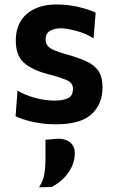

<svg xmlns="http://www.w3.org/2000/svg" viewBox="-20 -530 502 838"><path d="M224 12.5Q172.5 12.5 126 2.5Q79.5 -7.5 48 -22.5L56.5 -134.5Q90 -114.5 133.2 -102.8Q176.5 -91 219 -91Q251.5 -91 275 -100.5Q298.5 -110 298.5 -144Q298.5 -167 273.8 -179Q249 -191 185.5 -207.5Q121.5 -224.5 85.2 -255.5Q49 -286.5 49 -353.5Q49 -428 97 -469.2Q145 -510.5 226.5 -510.5Q278.5 -510.5 324.2 -499.2Q370 -488 397.5 -475L388.5 -362.5Q354 -384.5 312 -395.5Q270 -406.5 245 -406.5Q217.5 -406.5 198.2 -395.2Q179 -384 179 -357.5Q179 -335.5 196.2 -322Q213.5 -308.5 271 -292.5Q323 -278 357.8 -262Q392.5 -246 410 -219.8Q427.5 -193.5 427.5 -148.5Q427.5 -76.5 380 -32Q332.5 12.5 224 12.5ZM150.5 287.5Q169 258 173.8 228.5Q178.5 199 178.5 160.5V80L237 75Q271.5 77 289 94Q306.5 111 306.5 138Q306.5 182 279.5 221.8Q252.5 261.5 205.5 286Z"/></svg>

Font: Commissioner SemiBold
Style: Regular
Weight: 600
Designer: Kostas Bartsokas
Foundry: Kostas Bartsokas
Version: Version 1.000; ttfautohint (v1.8.3)